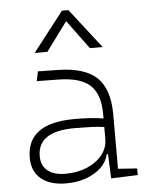

<svg xmlns="http://www.w3.org/2000/svg" viewBox="-56 -841 697 896"><g transform="rotate(-5 293.0 -392.5)"><path d="M428.7 4.9 423.8 -109.4H418Q410.6 -75.2 383.1 -48.3Q355.5 -21.5 313 -5.9Q270.5 9.8 218.8 9.8Q142.1 9.8 100.3 -25.4Q58.6 -60.5 58.6 -124Q58.6 -286.1 282.2 -286.1Q320.3 -286.1 355.2 -283.9Q390.1 -281.7 417.5 -276.9V-297.9Q417.5 -391.1 371.8 -432.9Q326.2 -474.6 224.6 -476.1L122.1 -477.5L131.8 -522.5L224.6 -521Q350.6 -519 407.5 -464.6Q464.4 -410.2 464.4 -291.5V-37.1L553.7 -30.8V0ZM417.5 -236.8Q386.7 -241.7 349.9 -242.7Q313 -243.7 279.8 -243.7Q105.5 -243.7 105.5 -127.4Q105.5 -83 135.3 -59.1Q165 -35.2 218.8 -35.2Q275.4 -35.2 320.3 -54.4Q365.2 -73.7 391.4 -106.7Q417.5 -139.6 417.5 -181.2ZM124 -609.4 268.1 -794.9H298.3L442.4 -609.4H382.8L283.2 -744.6L183.6 -609.4Z"/></g></svg>

Font: Cascadia Mono NF ExtraLight
Style: Regular
Weight: 200
Monospace: yes
Designer: Aaron Bell
Foundry: Saja Typeworks
Version: Version 2404.023; ttfautohint (v1.8.4)